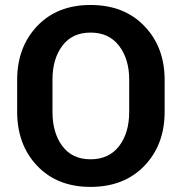

<svg xmlns="http://www.w3.org/2000/svg" viewBox="-20 -741 730 772"><path d="M344 10.5Q210 10.5 129.5 -74.2Q49 -159 49 -291.5V-419.5Q49 -551.5 129.5 -636.2Q210 -721 344 -721Q479 -721 560.5 -636.2Q642 -551.5 642 -419.5V-291.5Q642 -159 560.5 -74.2Q479 10.5 344 10.5ZM344 -100.5Q418 -100.5 458.8 -153.5Q499.5 -206.5 499.5 -291.5V-420.5Q499.5 -504 458.5 -557Q418 -610 344 -610Q270.5 -610 230.8 -557.2Q191 -504.5 191 -420.5V-291.5Q191 -206.5 230.8 -153.5Q270.5 -100.5 344 -100.5Z"/></svg>

Font: Roberto Sans
Style: Bold
Weight: 700
Designer: Google (font) & Cristiano Sobral (main changes)
Version: Version 1.000;October 12, 2021;FontCreator 14.0.0.2814 64-bi